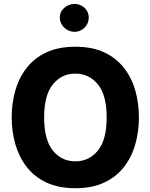

<svg xmlns="http://www.w3.org/2000/svg" viewBox="-20 -969 779 994"><path d="M370.1 -727.1Q457.5 -727.1 519.8 -697.8Q582 -668.5 621.8 -617.4Q661.6 -566.4 680.4 -500.5Q699.2 -434.6 699.2 -361.3Q699.2 -288.1 680.4 -221.9Q661.6 -155.8 621.8 -104.5Q582 -53.2 519.5 -23.9Q457 5.4 370.1 5.4Q283.2 5.4 220.7 -23.9Q158.2 -53.2 118.4 -104.5Q78.6 -155.8 59.6 -221.9Q40.5 -288.1 40.5 -361.3Q40.5 -434.6 59.3 -500.5Q78.1 -566.4 117.9 -617.4Q157.7 -668.5 220.2 -697.8Q282.7 -727.1 370.1 -727.1ZM370.1 -587.9Q299.3 -587.9 253.9 -532.5Q208.5 -477.1 208.5 -361.3Q208.5 -245.1 253.7 -189.5Q298.8 -133.8 370.1 -133.8Q441.4 -133.8 486.8 -189.5Q532.2 -245.1 532.2 -361.3Q532.2 -477.5 486.3 -532.7Q440.4 -587.9 370.1 -587.9ZM289.6 -877.9Q289.6 -908.2 312.7 -928.5Q335.9 -948.7 365.7 -948.7Q396 -948.7 417.7 -928.5Q439.5 -908.2 439.5 -877.9Q439.5 -847.7 417.7 -825.9Q396 -804.2 365.7 -804.2Q335.9 -804.2 312.7 -825.9Q289.6 -847.7 289.6 -877.9Z"/></svg>

Font: Estedad-FD ExtraBold
Style: Regular
Weight: 800
Designer: Amin Abedi
Version: Version 7.3